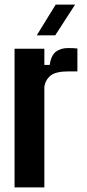

<svg xmlns="http://www.w3.org/2000/svg" viewBox="-20 -811 375 831"><path d="M43 0V-600H172V-530H195Q201 -571 221.5 -587Q242 -603 275 -603Q287 -603 298 -602.5Q309 -602 315 -601V-502H277Q223 -502 200.5 -485Q178 -468 172 -437V0ZM139 -658 221 -791H305L219 -658Z"/></svg>

Font: Big Shoulders Display ExtraBold
Style: Regular
Weight: 800
Designer: Patric King
Foundry: XO Type Co
Version: Version 1.000; ttfautohint (v1.8.2)